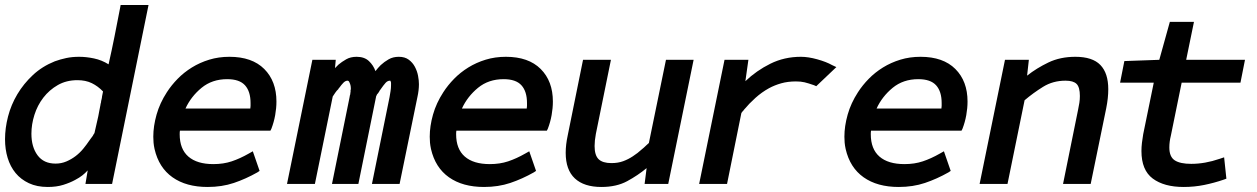

<svg xmlns="http://www.w3.org/2000/svg" viewBox="-30 -732 5000 764"><path d="M325 -172Q328 -176 331.5 -181Q335 -186 339 -191Q343 -199 345 -201Q346 -203 346 -203L361 -269Q363 -281 365.5 -293Q368 -305 370 -316V-319Q371 -319 371 -321Q371 -323 372 -325Q372 -330 374 -336Q376 -344 376 -348Q378 -356 380 -368Q360 -389 335.5 -401Q311 -413 278 -413Q234 -413 200 -393.5Q166 -374 142.5 -343.5Q119 -313 107 -275Q95 -237 95 -200Q95 -147 119.5 -114Q144 -81 191 -81Q214 -81 234 -89.5Q254 -98 271 -111Q288 -124 301.5 -140.5Q315 -157 325 -172ZM269 -16Q249 -5 222 3.5Q195 12 160 12Q117 12 85 -3Q53 -18 32 -43.5Q11 -69 0.5 -103.5Q-10 -138 -10 -178Q-10 -222 2 -268.5Q14 -315 39 -357Q64 -399 101 -433.5Q138 -468 188 -488Q210 -496 233.5 -501Q257 -506 285 -506Q313 -506 344 -499.5Q375 -493 402 -476Q415 -533 426 -588.5Q437 -644 448 -701L450 -712H561L416 0H310L319 -54Q309 -43 297.5 -34Q286 -25 269 -16Z M966 -300Q967 -305 967 -310.5Q967 -316 967 -322Q967 -368 945 -392.5Q923 -417 874 -417Q814 -417 772 -382.5Q730 -348 708 -300ZM796 12Q711 12 656.5 -26.5Q602 -65 585 -139Q582 -153 581 -164.5Q580 -176 580 -188Q580 -230 593 -276Q606 -322 634 -365Q652 -393 677 -418.5Q702 -444 733.5 -463.5Q765 -483 802.5 -494.5Q840 -506 883 -506Q973 -506 1021.5 -457.5Q1070 -409 1070 -328Q1070 -302 1065 -274Q1060 -246 1050 -220L1046 -212H686Q685 -207 685 -198Q685 -139 719.5 -109Q754 -79 819 -79Q859 -79 892 -90Q925 -101 960 -121L976 -130L1003 -52L994 -46Q948 -20 900.5 -4Q853 12 796 12Z M1303 -461 1317 -475Q1330 -486 1347.5 -496Q1365 -506 1389 -506Q1420 -506 1438 -489Q1456 -472 1464 -449Q1473 -461 1485 -473Q1499 -486 1516.5 -496Q1534 -506 1557 -506Q1581 -506 1596.5 -494.5Q1612 -483 1621 -466Q1630 -449 1633.5 -430.5Q1637 -412 1637 -397Q1637 -373 1631 -346L1560 0H1450L1520 -345Q1522 -357 1524 -369Q1526 -381 1526 -393Q1526 -398 1526 -402Q1526 -406 1524 -409Q1524 -410 1523 -411H1522Q1512 -411 1504 -402Q1501 -399 1495 -391Q1489 -383 1482 -373Q1481 -372 1481 -372Q1481 -371 1480 -370Q1479 -369 1479 -368Q1475 -361 1470 -356Q1469 -352 1467 -350L1396 0H1291L1361 -345V-347Q1362 -348 1362 -350V-352Q1363 -353 1363 -354Q1363 -357 1364 -359V-363Q1365 -365 1365 -365V-373Q1365 -375 1366 -376V-380Q1366 -393 1361 -403Q1358 -411 1353 -411Q1343 -411 1334 -400Q1329 -395 1321 -384Q1317 -380 1316 -377L1310 -371Q1306 -365 1304 -363L1298 -354Q1296 -352 1294 -348L1223 0H1112L1213 -494H1306Z M2066 -300Q2067 -305 2067 -310.5Q2067 -316 2067 -322Q2067 -368 2045 -392.5Q2023 -417 1974 -417Q1914 -417 1872 -382.5Q1830 -348 1808 -300ZM1896 12Q1811 12 1756.5 -26.5Q1702 -65 1685 -139Q1682 -153 1681 -164.5Q1680 -176 1680 -188Q1680 -230 1693 -276Q1706 -322 1734 -365Q1752 -393 1777 -418.5Q1802 -444 1833.5 -463.5Q1865 -483 1902.5 -494.5Q1940 -506 1983 -506Q2073 -506 2121.5 -457.5Q2170 -409 2170 -328Q2170 -302 2165 -274Q2160 -246 2150 -220L2146 -212H1786Q1785 -207 1785 -198Q1785 -139 1819.5 -109Q1854 -79 1919 -79Q1959 -79 1992 -90Q2025 -101 2060 -121L2076 -130L2103 -52L2094 -46Q2048 -20 2000.5 -4Q1953 12 1896 12Z M2543 -63Q2508 -34 2465.5 -11Q2423 12 2363 12Q2294 12 2257.5 -22Q2221 -56 2221 -124Q2221 -156 2229 -193L2290 -494H2401L2341 -199Q2336 -172 2336 -151Q2336 -114 2352 -98.5Q2368 -83 2403 -83Q2429 -83 2449.5 -90.5Q2470 -98 2488 -110Q2508 -123 2523 -137Q2528 -141 2532.5 -145Q2537 -149 2542 -154Q2546 -157 2552 -163L2620 -494H2730L2629 0H2535Z M2920 -282 2863 0H2752L2853 -494H2948L2936 -409Q2980 -451 3035.5 -478.5Q3091 -506 3157 -506Q3186 -506 3222 -496Q3258 -486 3281 -473L3298 -465L3218 -389L3209 -393Q3186 -401 3171.5 -404.5Q3157 -408 3137 -408Q3105 -408 3078.5 -400.5Q3052 -393 3030 -381Q3001 -365 2976 -342.5Q2951 -320 2931 -296Q2931 -295 2928.5 -292.5Q2926 -290 2924 -288V-287Q2923 -286 2923 -286L2922 -285Q2921 -284 2921 -284V-283Q2920 -283 2920 -282Z M3716 -300Q3717 -305 3717 -310.5Q3717 -316 3717 -322Q3717 -368 3695 -392.5Q3673 -417 3624 -417Q3564 -417 3522 -382.5Q3480 -348 3458 -300ZM3546 12Q3461 12 3406.5 -26.5Q3352 -65 3335 -139Q3332 -153 3331 -164.5Q3330 -176 3330 -188Q3330 -230 3343 -276Q3356 -322 3384 -365Q3402 -393 3427 -418.5Q3452 -444 3483.5 -463.5Q3515 -483 3552.5 -494.5Q3590 -506 3633 -506Q3723 -506 3771.5 -457.5Q3820 -409 3820 -328Q3820 -302 3815 -274Q3810 -246 3800 -220L3796 -212H3436Q3435 -207 3435 -198Q3435 -139 3469.5 -109Q3504 -79 3569 -79Q3609 -79 3642 -90Q3675 -101 3710 -121L3726 -130L3753 -52L3744 -46Q3698 -20 3650.5 -4Q3603 12 3546 12Z M4057 -431Q4095 -461 4142 -483.5Q4189 -506 4249 -506Q4317 -506 4348.5 -473.5Q4380 -441 4380 -377Q4380 -342 4372 -302L4310 0H4200L4260 -296Q4263 -310 4265 -323Q4267 -336 4267 -350Q4267 -385 4254 -398Q4241 -411 4210 -411Q4160 -411 4120.5 -386.5Q4081 -362 4047 -333L3979 0H3868L3969 -494H4064Z M4444 -489 4583 -494 4625 -645H4721L4690 -494H4924L4906 -403H4672L4629 -192Q4623 -168 4623 -145Q4623 -108 4644.5 -94Q4666 -80 4710 -80Q4765 -80 4823 -100L4841 -106L4850 -21L4839 -17Q4801 -4 4761.5 4Q4722 12 4680 12Q4602 12 4557 -21.5Q4512 -55 4512 -131Q4512 -147 4514 -164Q4516 -181 4519 -198L4561 -403H4427Z"/></svg>

Font: Codetta
Style: Bold Italic
Weight: 700
Italic angle: -11°
Designer: Ulrich Proeller
Foundry: PROSA GmbH
Version: Version 2.00;September 29, 2018;FontCreator 11.5.0.2427 64-b